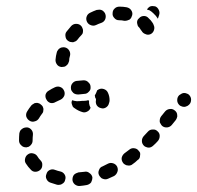

<svg xmlns="http://www.w3.org/2000/svg" viewBox="-20 -595 653 636"><path d="M282 9Q284 5 285 1Q286 -3 286 -8Q284 -17 276 -22Q269 -28 260 -26Q250 -25 240 -24Q236 -23 232 -21Q228 -19 225 -16Q222 -12 221 -8Q220 -4 220 1Q221 10 228 16Q236 22 245 21Q256 20 267 18Q272 17 275 15Q279 13 282 9ZM186 14Q190 12 193 8Q195 5 196 0Q199 -9 194 -17Q189 -25 180 -27Q171 -29 163 -32Q158 -34 154 -34Q149 -34 145 -32Q141 -30 138 -27Q135 -23 134 -19Q130 -10 134 -2Q138 7 147 10Q158 14 169 17Q174 18 178 17Q182 17 186 14ZM368 -43Q364 -51 355 -54Q346 -57 338 -53Q329 -48 320 -44Q311 -41 308 -32Q304 -23 308 -15Q310 -11 313 -8Q316 -4 320 -3Q325 -1 329 -1Q334 -1 338 -3Q348 -7 358 -12Q366 -17 369 -26Q372 -34 368 -43ZM113 -32Q120 -38 120 -48Q121 -57 114 -64Q108 -70 104 -77Q99 -85 89 -87Q80 -89 73 -84Q65 -79 63 -69Q61 -60 66 -53Q73 -42 82 -33Q88 -26 97 -26Q106 -26 113 -32ZM444 -80Q445 -84 444 -89Q442 -93 439 -96Q434 -103 424 -104Q415 -105 408 -99Q400 -93 392 -87Q385 -81 383 -72Q382 -63 388 -55Q390 -52 394 -50Q398 -47 403 -47Q407 -46 411 -47Q416 -48 419 -51Q428 -57 436 -65Q440 -67 442 -71Q444 -75 444 -80ZM502 -160Q495 -167 486 -166Q476 -166 470 -159Q463 -151 456 -144Q450 -137 450 -128Q450 -119 457 -112Q460 -109 464 -108Q468 -106 473 -106Q477 -106 481 -108Q485 -110 488 -113Q496 -120 503 -128Q509 -135 509 -145Q509 -154 502 -160ZM43 -130Q43 -142 44 -153Q45 -158 47 -162Q49 -165 53 -168Q57 -171 61 -172Q65 -173 70 -173Q79 -172 85 -164Q90 -157 89 -148Q88 -139 88 -130Q88 -122 84 -117Q80 -111 73 -108Q72 -108 71 -108Q70 -107 68 -107Q67 -107 66 -107Q56 -107 50 -114Q43 -120 43 -130ZM567 -214Q567 -218 565 -222Q563 -226 559 -229Q552 -235 543 -234Q533 -233 527 -226L514 -210Q511 -206 510 -202Q509 -198 509 -193Q509 -189 512 -185Q514 -181 517 -178Q524 -172 534 -173Q543 -174 549 -181L562 -197Q565 -201 566 -205Q568 -209 567 -214ZM78 -195Q86 -190 95 -193Q104 -195 109 -203Q113 -210 119 -218Q122 -221 123 -225Q124 -230 124 -234Q123 -239 121 -243Q119 -246 115 -249Q112 -252 108 -253Q103 -255 99 -254Q94 -254 91 -251Q87 -249 84 -246Q76 -236 70 -226Q65 -218 67 -209Q70 -200 78 -195ZM221 -242Q219 -246 218 -250Q217 -253 217 -257Q218 -260 219 -263Q222 -262 226 -261Q234 -259 243 -260Q251 -261 259 -261Q266 -261 272 -263Q273 -263 274 -262Q274 -262 275 -261Q275 -257 275 -253Q276 -245 280 -238Q277 -229 268 -225Q260 -221 252 -224Q239 -228 228 -236Q224 -238 221 -242ZM295 -274Q295 -271 297 -269Q298 -267 298 -264Q296 -255 300 -247Q305 -239 314 -237Q323 -234 331 -239Q339 -244 341 -253Q343 -258 343 -263Q343 -277 337 -289Q333 -297 324 -300Q315 -303 307 -299Q306 -298 304 -297Q303 -297 302 -296Q301 -293 300 -291Q298 -285 294 -279Q294 -277 295 -274ZM606 -281Q603 -284 599 -285Q595 -287 590 -287Q586 -287 582 -285Q578 -283 574 -280L573 -279Q567 -273 567 -263Q567 -254 574 -247Q577 -244 581 -243Q585 -241 590 -241Q594 -241 598 -243Q602 -244 606 -248L607 -249Q613 -255 613 -265Q613 -274 606 -281ZM134 -265Q138 -257 147 -254Q156 -252 164 -257Q172 -261 181 -265Q189 -269 193 -278Q196 -287 192 -295Q188 -304 179 -307Q171 -310 162 -306Q151 -301 142 -295Q134 -291 131 -282Q129 -273 134 -265ZM215 -302Q215 -297 218 -293Q220 -290 223 -287Q227 -284 231 -283Q235 -282 240 -282Q249 -283 259 -284Q268 -284 274 -291Q281 -297 280 -307Q280 -316 273 -322Q267 -329 257 -329Q246 -328 234 -327Q225 -326 219 -318Q214 -311 215 -302ZM184 -373Q188 -373 193 -374Q197 -375 200 -378Q204 -381 206 -385Q208 -389 209 -393Q209 -402 212 -411Q214 -420 209 -428Q204 -436 195 -438Q191 -439 186 -438Q182 -438 178 -435Q174 -433 172 -429Q169 -426 168 -421Q165 -410 164 -398Q163 -389 169 -381Q174 -374 184 -373ZM205 -460Q209 -457 213 -456Q218 -455 222 -455Q226 -456 230 -458Q234 -460 237 -464Q242 -471 249 -478Q252 -481 254 -485Q255 -489 255 -494Q255 -498 253 -502Q252 -506 248 -510Q242 -516 232 -516Q223 -516 216 -509Q208 -500 201 -491Q195 -484 197 -474Q198 -465 205 -460ZM457 -542Q447 -542 441 -535Q440 -534 439 -533Q438 -532 437 -531Q436 -529 435 -527Q433 -521 435 -515Q436 -508 441 -504Q445 -499 447 -495Q448 -494 449 -493Q449 -493 449 -493Q453 -485 462 -482Q470 -478 479 -482Q487 -486 490 -495Q493 -504 489 -512Q488 -516 485 -520Q480 -528 472 -535Q466 -542 457 -542ZM268 -523Q272 -515 280 -512Q289 -508 298 -512Q306 -516 315 -519Q324 -522 328 -530Q332 -539 329 -548Q328 -552 325 -555Q322 -559 318 -561Q314 -563 309 -563Q305 -563 300 -562Q289 -558 279 -553Q270 -549 267 -540Q264 -532 268 -523ZM353 -551Q352 -542 359 -535Q365 -528 374 -528Q384 -528 392 -526Q397 -526 401 -527Q405 -528 409 -530Q413 -533 415 -537Q417 -541 418 -545Q420 -554 414 -562Q409 -569 399 -571Q388 -573 376 -573Q366 -573 360 -567Q353 -561 353 -551ZM467 -563Q468 -566 471 -569Q473 -571 476 -573Q480 -575 485 -575Q489 -575 494 -574Q502 -571 506 -562Q510 -554 507 -545L503 -533Q497 -543 488 -551Q482 -557 475 -561Q471 -562 467 -563Z"/></svg>

Font: FRB American Cursive Guidelines Dashed Extrabold
Style: Bold Italic
Weight: 800
Italic angle: -25°
Version: Version 2.0;Modular Font Editor K font №1